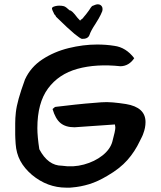

<svg xmlns="http://www.w3.org/2000/svg" viewBox="-20 -881 740 884"><path d="M357 -702Q349 -704 323 -725Q295 -748 238 -804Q237 -809 232 -813Q229 -816 227 -822Q226 -824 222 -832.5Q218 -841 220 -845Q223 -850 233.5 -852.5Q244 -855 252 -855Q265 -855 274 -852.5Q283 -850 301 -833Q310 -835 336 -800L349 -786Q351 -790 358 -794Q363 -798 365 -802L376 -815Q384 -825 389.5 -833Q395 -841 398 -846Q403 -854 409 -855Q412 -856 415 -857.5Q418 -859 422 -860Q425 -861 427.5 -861Q430 -861 431 -861Q440 -861 446 -855Q452 -849 452 -840Q452 -839 452 -836.5Q452 -834 451 -830Q445 -814 434 -795Q428 -785 424.5 -779.5Q421 -774 420 -772Q398 -739 392 -720Q385 -701 357 -702ZM285 -17Q198 -17 127 -76Q92 -106 73.5 -140.5Q55 -175 52 -219Q51 -234 50.5 -244.5Q50 -255 50 -261Q50 -290 50 -313.5Q50 -337 53 -364Q56 -391 66 -427Q76 -463 95 -515Q121 -572 175 -607.5Q229 -643 296 -659.5Q363 -676 427 -676Q469 -676 506 -670Q560 -663 598 -613Q574 -577 535 -576Q423 -588 336.5 -564Q250 -540 201 -473.5Q152 -407 152 -291Q152 -253 161 -194Q201 -118 265 -118Q317 -110 366.5 -123.5Q416 -137 451.5 -165Q487 -193 497 -228Q504 -254 507.5 -270Q511 -286 511 -293Q511 -295 510.5 -299Q510 -303 509 -308Q492 -307 467 -305Q442 -303 409 -301L323 -295Q282 -295 258.5 -314.5Q235 -334 222 -379Q224 -380 229 -385Q233 -389 236 -389L271 -393Q329 -400 372.5 -404Q416 -408 446 -410Q471 -412 499.5 -409.5Q528 -407 560 -402Q650 -387 650 -319Q650 -293 640 -267Q638 -260 633.5 -251Q629 -242 624 -232Q601 -183 566.5 -144Q532 -105 475 -72Q430 -45 390.5 -33Q351 -21 313 -18Q309 -17 302 -17Q295 -17 285 -17Z"/></svg>

Font: Mansalva
Style: Regular
Weight: 400
Designer: Carolina Short
Foundry: Carolina Short
Version: Version 2.112; ttfautohint (v1.8.4.7-5d5b)